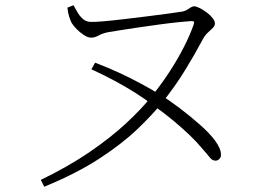

<svg xmlns="http://www.w3.org/2000/svg" viewBox="-20 -688 1040 729"><path d="M236 -659 259 -668Q265 -658 273 -643.5Q281 -629 293 -617.5Q305 -606 322 -605Q336 -604 371.5 -607Q407 -610 452.5 -615.5Q498 -621 543 -626.5Q588 -632 623.5 -637Q659 -642 672 -644Q683 -646 690.5 -651Q698 -656 704.5 -660Q711 -664 717 -664Q725 -664 738 -657.5Q751 -651 764.5 -641Q778 -631 787 -619.5Q796 -608 796 -599Q796 -590 788 -582Q780 -574 769 -564Q758 -554 749 -537Q721 -484 683 -422Q645 -360 594 -296Q560 -254 503 -199Q446 -144 359 -87Q272 -30 148 21L135 -5Q242 -57 322 -112Q402 -167 459.5 -220.5Q517 -274 553 -319Q590 -364 622 -413Q654 -462 678 -509Q702 -556 715 -594Q718 -603 716.5 -605.5Q715 -608 706 -608Q688 -607 654.5 -603.5Q621 -600 581.5 -594.5Q542 -589 503.5 -583.5Q465 -578 435 -573Q405 -568 392 -566Q370 -562 355 -553.5Q340 -545 326 -545Q314 -545 298.5 -555Q283 -565 270.5 -578Q258 -591 252 -601Q248 -609 243 -623.5Q238 -638 236 -659ZM327 -425 341 -450Q391 -431 434 -411Q477 -391 516 -370Q555 -349 592 -326Q622 -308 661.5 -278Q701 -248 738 -215.5Q775 -183 796 -155Q807 -140 813 -126.5Q819 -113 819 -100Q819 -90 812.5 -84Q806 -78 799 -78Q786 -78 777.5 -89Q769 -100 746 -126Q727 -149 701 -174Q675 -199 640.5 -228Q606 -257 561 -289Q531 -312 495.5 -334.5Q460 -357 418.5 -379.5Q377 -402 327 -425Z"/></svg>

Font: Noto Serif TC
Style: Regular
Weight: 200
Designer: Ryoko NISHIZUKA 西塚涼子 (kana & ideographs); Frank Grießhammer (Latin, Greek & Cyrillic); Wenlong ZHANG 张文龙 (bopomofo); San
Foundry: Adobe
Version: Version 2.001;hotconv 1.1.0;makeotfexe 2.6.0